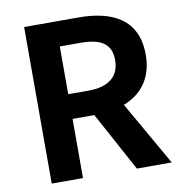

<svg xmlns="http://www.w3.org/2000/svg" viewBox="-82 -818 847 895"><g transform="rotate(-10 341.0 -370.5)"><path d="M444 -427C419 -407 383 -397 335 -397H239V-510V-623H335C430 -623 482 -596 482 -516C482 -477 469 -447 444 -427ZM91 -370V0H239V-280H342L494 0H659L486 -303C571 -336 627 -405 627 -516C627 -686 504 -741 348 -741H219H91Z"/></g></svg>

Font: GenSekiGothic2 TW B
Style: Regular
Weight: 700
Version: Version 2.100;PS 2.1;hotconv 16.6.51;makeotf.lib2.5.65220 DE